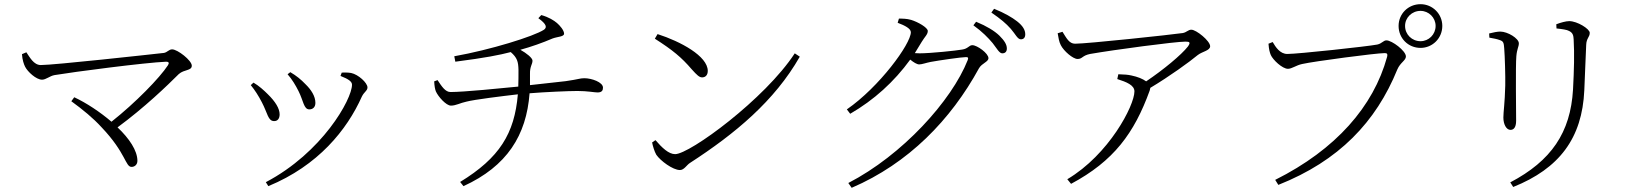

<svg xmlns="http://www.w3.org/2000/svg" viewBox="-20 -841 7890 918"><path d="M335 -376 321 -357C376 -317 426 -276 466 -232C583 -109 579 -43 609 -43C624 -43 637 -54 637 -72C637 -121 598 -179 542 -232C670 -326 780 -432 835 -487C861 -510 897 -502 897 -527C897 -552 829 -605 803 -605C788 -605 780 -591 764 -588C693 -580 238 -530 175 -530C141 -530 122 -568 106 -591L85 -582C87 -554 94 -534 100 -522C112 -498 153 -460 181 -460C200 -460 218 -478 241 -482C330 -497 675 -542 775 -546C787 -546 790 -540 783 -529C744 -469 627 -349 513 -259C458 -306 393 -349 335 -376Z M1355 -486C1377 -461 1394 -432 1407 -406C1431 -359 1432 -318 1459 -318C1476 -318 1488 -329 1488 -349C1488 -381 1468 -412 1440 -439C1419 -461 1397 -479 1368 -496ZM1263 49C1501 -49 1639 -220 1710 -379C1721 -402 1737 -407 1737 -423C1737 -445 1693 -485 1659 -492C1643 -495 1627 -494 1614 -494L1608 -478C1649 -462 1663 -450 1663 -436C1663 -366 1520 -111 1251 30ZM1179 -434C1198 -411 1216 -383 1232 -352C1260 -299 1261 -262 1291 -262C1308 -262 1317 -275 1317 -294C1317 -322 1297 -355 1260 -391C1243 -408 1218 -431 1192 -446Z M2056 -452C2057 -430 2060 -414 2064 -404C2075 -379 2113 -336 2136 -336C2160 -336 2181 -349 2210 -355C2248 -365 2378 -381 2456 -390C2440 -202 2368 -86 2180 29L2196 49C2404 -46 2497 -194 2512 -395C2585 -401 2698 -406 2741 -406C2789 -406 2822 -399 2837 -399C2858 -399 2863 -409 2863 -422C2863 -448 2809 -467 2774 -467C2752 -467 2748 -462 2685 -453L2514 -434V-487C2513 -524 2526 -533 2526 -551C2526 -564 2497 -587 2468 -603C2522 -618 2573 -636 2622 -657C2646 -666 2677 -665 2677 -680C2677 -696 2657 -719 2643 -731C2629 -743 2604 -759 2568 -769L2554 -754C2594 -725 2596 -710 2581 -699C2532 -667 2326 -603 2152 -572L2157 -546C2304 -565 2368 -578 2422 -592C2453 -565 2458 -546 2459 -507C2459 -479 2459 -453 2458 -427C2377 -419 2197 -401 2134 -401C2109 -401 2092 -428 2072 -458Z M3124 -678 3111 -656C3197 -601 3238 -567 3287 -510C3313 -481 3324 -471 3337 -471C3353 -471 3364 -482 3364 -502C3364 -573 3233 -643 3124 -678ZM3780 -586C3638 -368 3278 -104 3208 -104C3177 -104 3145 -135 3114 -171L3098 -160C3100 -147 3109 -116 3118 -101C3138 -72 3197 -28 3231 -28C3251 -28 3263 -52 3279 -62C3495 -202 3683 -358 3804 -570Z M4726 -635C4747 -608 4758 -586 4772 -586C4786 -586 4794 -594 4794 -609C4794 -628 4783 -646 4758 -671C4735 -693 4698 -716 4647 -737L4634 -720C4676 -690 4705 -660 4726 -635ZM4813 -703C4835 -678 4845 -653 4861 -653C4874 -653 4882 -661 4882 -677C4882 -697 4871 -717 4843 -739C4820 -757 4783 -779 4733 -799L4720 -781C4765 -750 4790 -729 4813 -703ZM4036 34 4052 57C4324 -60 4526 -268 4661 -515C4675 -539 4706 -545 4706 -563C4706 -586 4652 -625 4629 -625C4613 -625 4609 -608 4580 -604C4553 -599 4429 -586 4377 -586L4354 -587L4387 -641C4402 -666 4416 -676 4416 -693C4416 -709 4369 -736 4336 -746C4315 -752 4295 -752 4278 -752L4272 -732C4307 -719 4335 -704 4335 -687C4335 -631 4184 -425 4029 -318L4045 -297C4159 -363 4255 -450 4332 -556C4348 -543 4364 -533 4375 -533C4388 -533 4409 -541 4430 -545C4468 -552 4577 -568 4599 -568C4608 -568 4611 -565 4607 -554C4530 -359 4294 -99 4036 34Z M5322 -463C5366 -449 5404 -434 5404 -404C5404 -336 5282 -102 5083 16L5101 38C5305 -71 5403 -204 5477 -408L5480 -421C5572 -476 5666 -544 5707 -578C5729 -595 5766 -599 5766 -620C5766 -645 5700 -699 5676 -699C5661 -699 5653 -686 5635 -683C5581 -675 5178 -632 5120 -632C5092 -632 5079 -659 5060 -689L5037 -682C5041 -661 5043 -642 5052 -625C5066 -597 5110 -559 5132 -559C5156 -559 5153 -575 5192 -583C5307 -603 5599 -642 5648 -642C5669 -642 5673 -638 5660 -619C5629 -579 5542 -507 5460 -452C5444 -464 5419 -474 5390 -480C5373 -484 5357 -485 5327 -486Z M6667 -717C6667 -658 6713 -612 6772 -612C6829 -612 6876 -658 6876 -717C6876 -775 6829 -821 6772 -821C6713 -821 6667 -775 6667 -717ZM6698 -717C6698 -757 6731 -789 6772 -789C6811 -789 6844 -757 6844 -717C6844 -676 6811 -644 6772 -644C6731 -644 6698 -676 6698 -717ZM6135 -583C6100 -583 6079 -616 6065 -640L6045 -632C6047 -604 6051 -590 6056 -578C6066 -555 6111 -512 6138 -512C6157 -512 6177 -529 6206 -535C6263 -548 6560 -587 6599 -587C6610 -587 6616 -586 6612 -569C6547 -332 6367 -126 6077 19L6092 43C6382 -72 6559 -258 6661 -509C6675 -542 6702 -552 6702 -571C6702 -598 6635 -648 6609 -648C6594 -648 6588 -633 6565 -628C6519 -619 6186 -583 6135 -583Z M7215 53C7435 -35 7545 -180 7555 -410C7558 -472 7561 -567 7564 -626C7565 -659 7581 -663 7581 -684C7581 -703 7521 -740 7483 -740C7467 -740 7442 -733 7421 -725L7422 -705C7449 -702 7472 -699 7482 -693C7501 -684 7503 -670 7504 -653C7508 -583 7506 -508 7501 -413C7489 -207 7397 -72 7201 31ZM7101 -661C7122 -657 7136 -655 7152 -649C7169 -643 7170 -635 7172 -610C7175 -574 7178 -478 7177 -432C7175 -348 7168 -306 7168 -279C7168 -247 7182 -220 7202 -220C7216 -220 7229 -230 7229 -264C7229 -299 7226 -529 7230 -572C7233 -608 7242 -617 7242 -634C7242 -657 7189 -690 7153 -690C7140 -690 7119 -686 7100 -681Z"/></svg>

Font: Kiri Minchoo Light
Style: Regular
Weight: 300
Designer: Ryoko NISHIZUKA 西塚涼子 (kana & ideographs); Frank Grießhammer (Latin, Greek & Cyrillic);
akenotsuki.com/eyeben/fonts/ (U+
Foundry: Adobe
akenotsuki.com/eyeben/fonts/
Version: Version 4.002;hotconv 1.0.119;makeotfexe 2.5.65604